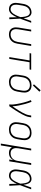

<svg xmlns="http://www.w3.org/2000/svg" viewBox="1802 -2601 1004 4648"><g transform="rotate(90 2304.0 -277.0)"><path d="M206 8Q240 8 271.5 -11Q303 -30 325.5 -58.5Q348 -87 365.5 -118.5Q383 -150 397 -182Q398 -136 399 -91Q400 -46 401 0H445Q441 -65 438.5 -130.5Q436 -196 431 -261Q457 -328 481.5 -395.5Q506 -463 531 -530H487Q471 -484 454.5 -437.5Q438 -391 422 -345Q417 -378 409 -410Q401 -442 386.5 -471.5Q372 -501 344.5 -519.5Q317 -538 282 -538Q244 -538 205.5 -524Q167 -510 138.5 -479Q110 -448 95 -411Q80 -374 74 -335L56 -225Q50 -192 49.5 -158Q49 -124 58.5 -93Q68 -62 88.5 -37.5Q109 -13 140.5 -2.5Q172 8 206 8ZM206 -31Q180 -31 156 -40.5Q132 -50 118 -70.5Q104 -91 98 -115.5Q92 -140 93 -166.5Q94 -193 98 -219L116 -329Q122 -360 133.5 -390.5Q145 -421 167 -447Q189 -473 220 -486Q251 -499 282 -499Q311 -499 333 -480.5Q355 -462 365.5 -436Q376 -410 381.5 -382Q387 -354 390 -325.5Q393 -297 394 -268Q383 -238 370.5 -209Q358 -180 343.5 -151.5Q329 -123 310.5 -96.5Q292 -70 264 -50.5Q236 -31 206 -31Z M812 8Q844 8 876.5 0.5Q909 -7 938 -26.5Q967 -46 988 -73.5Q1009 -101 1020.5 -132Q1032 -163 1037 -195L1093 -530H1049L995 -201Q989 -169 976 -137Q963 -105 937.5 -79.5Q912 -54 879 -42.5Q846 -31 813 -31Q786 -31 760.5 -39.5Q735 -48 718 -67.5Q701 -87 693 -112Q685 -137 685.5 -164.5Q686 -192 690 -219L742 -530H698L648 -225Q642 -190 642.5 -155.5Q643 -121 654 -89.5Q665 -58 688.5 -35Q712 -12 745 -2Q778 8 812 8Z M1362 0H1406L1487 -491H1662L1669 -530H1274L1267 -491H1443Z M1964 8Q1997 8 2030 1Q2063 -6 2093 -25Q2123 -44 2145.5 -71.5Q2168 -99 2180 -130.5Q2192 -162 2197 -195L2216 -305Q2222 -341 2221 -376Q2220 -411 2207.5 -442.5Q2195 -474 2170.5 -497Q2146 -520 2112 -529Q2078 -538 2043 -538Q2010 -538 1977 -531Q1944 -524 1914 -505.5Q1884 -487 1861.5 -459Q1839 -431 1827 -399.5Q1815 -368 1810 -335L1792 -225Q1786 -190 1786.5 -154.5Q1787 -119 1799.5 -87.5Q1812 -56 1837 -33.5Q1862 -11 1895.5 -1.5Q1929 8 1964 8ZM1965 -31Q1931 -31 1899 -44Q1867 -57 1850 -86Q1833 -115 1830.5 -149.5Q1828 -184 1834 -219L1852 -329Q1858 -362 1872 -394.5Q1886 -427 1913.5 -452.5Q1941 -478 1974.5 -488.5Q2008 -499 2042 -499Q2077 -499 2108.5 -486Q2140 -473 2157 -444Q2174 -415 2176.5 -380.5Q2179 -346 2173 -311L2155 -201Q2149 -168 2135 -135.5Q2121 -103 2094 -78Q2067 -53 2033 -42Q1999 -31 1965 -31ZM2049 -572 2200 -729 2165 -759 2021 -596Z M2507 0H2551Q2577 -38 2603 -76Q2629 -114 2654 -152.5Q2679 -191 2702.5 -230.5Q2726 -270 2747.5 -310.5Q2769 -351 2787 -392.5Q2805 -434 2812 -477L2821 -530H2777L2768 -477Q2761 -434 2742.5 -392Q2724 -350 2702 -310Q2680 -270 2655.5 -230.5Q2631 -191 2605.5 -152.5Q2580 -114 2553 -76Q2549 -157 2532.5 -235Q2516 -313 2495 -389.5Q2474 -466 2445 -538L2405 -523Q2421 -483 2434.5 -441Q2448 -399 2459.5 -356Q2471 -313 2480.5 -269.5Q2490 -226 2497.5 -182Q2505 -138 2509.5 -92Q2514 -46 2507 0Z M3116 8Q3149 8 3182 1Q3215 -6 3245 -25Q3275 -44 3297.5 -71.5Q3320 -99 3332 -130.5Q3344 -162 3349 -195L3368 -305Q3374 -341 3373 -376Q3372 -411 3359.5 -442.5Q3347 -474 3322.5 -497Q3298 -520 3264 -529Q3230 -538 3195 -538Q3162 -538 3129 -531Q3096 -524 3066 -505.5Q3036 -487 3013.5 -459Q2991 -431 2979 -399.5Q2967 -368 2962 -335L2944 -225Q2938 -190 2938.5 -154.5Q2939 -119 2951.5 -87.5Q2964 -56 2989 -33.5Q3014 -11 3047.5 -1.5Q3081 8 3116 8ZM3117 -31Q3083 -31 3051 -44Q3019 -57 3002 -86Q2985 -115 2982.5 -149.5Q2980 -184 2986 -219L3004 -329Q3010 -362 3024 -394.5Q3038 -427 3065.5 -452.5Q3093 -478 3126.5 -488.5Q3160 -499 3194 -499Q3229 -499 3260.5 -486Q3292 -473 3309 -444Q3326 -415 3328.5 -380.5Q3331 -346 3325 -311L3307 -201Q3301 -168 3287 -135.5Q3273 -103 3246 -78Q3219 -53 3185 -42Q3151 -31 3117 -31Z M3456 205H3500L3545 -64Q3558 -40 3579 -23Q3600 -6 3627.5 1Q3655 8 3684 8Q3717 8 3751 -2.5Q3785 -13 3812.5 -38.5Q3840 -64 3857 -95L3841 0H3885L3973 -530H3929L3874 -197Q3869 -165 3855.5 -133.5Q3842 -102 3816.5 -77.5Q3791 -53 3758.5 -42Q3726 -31 3694 -31Q3694 -31 3694 -31Q3694 -31 3694 -31Q3666 -31 3640.5 -39.5Q3615 -48 3598 -67.5Q3581 -87 3573 -112Q3565 -137 3565.5 -164.5Q3566 -192 3570 -219L3622 -530H3578Z M4238 8Q4272 8 4303.5 -11Q4335 -30 4357.5 -58.5Q4380 -87 4397.5 -118.5Q4415 -150 4429 -182Q4430 -136 4431 -91Q4432 -46 4433 0H4477Q4473 -65 4470.5 -130.5Q4468 -196 4463 -261Q4489 -328 4513.5 -395.5Q4538 -463 4563 -530H4519Q4503 -484 4486.5 -437.5Q4470 -391 4454 -345Q4449 -378 4441 -410Q4433 -442 4418.5 -471.5Q4404 -501 4376.5 -519.5Q4349 -538 4314 -538Q4276 -538 4237.5 -524Q4199 -510 4170.5 -479Q4142 -448 4127 -411Q4112 -374 4106 -335L4088 -225Q4082 -192 4081.5 -158Q4081 -124 4090.5 -93Q4100 -62 4120.5 -37.5Q4141 -13 4172.5 -2.5Q4204 8 4238 8ZM4238 -31Q4212 -31 4188 -40.5Q4164 -50 4150 -70.5Q4136 -91 4130 -115.5Q4124 -140 4125 -166.5Q4126 -193 4130 -219L4148 -329Q4154 -360 4165.5 -390.5Q4177 -421 4199 -447Q4221 -473 4252 -486Q4283 -499 4314 -499Q4343 -499 4365 -480.5Q4387 -462 4397.5 -436Q4408 -410 4413.5 -382Q4419 -354 4422 -325.5Q4425 -297 4426 -268Q4415 -238 4402.5 -209Q4390 -180 4375.5 -151.5Q4361 -123 4342.5 -96.5Q4324 -70 4296 -50.5Q4268 -31 4238 -31Z"/></g></svg>

Font: Iosevka Sparkle XLtObl
Style: Regular
Weight: 200
Italic angle: -9°
Designer: Belleve Invis
Foundry: Belleve Invis
Version: Version 4.5.0; ttfautohint (v1.8.3)